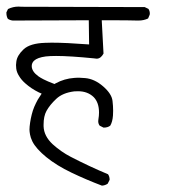

<svg xmlns="http://www.w3.org/2000/svg" viewBox="-20 -568 540 585"><path d="M274.4 -389.2Q287.1 -389.2 295.4 -404.8L290 -506.3H298.8Q377 -506.3 398.9 -505.4Q400.4 -505.4 402.3 -505.4Q418 -505.4 431.2 -511.7L436 -522.9Q436.5 -524.4 436.5 -526.4Q436.5 -535.2 432.1 -541L420.9 -546.4L45.9 -547.4Q41 -547.9 36.6 -547.9Q19.5 -547.9 4.4 -540.5L-0.5 -530.3Q-0.5 -529.3 -0.5 -528.8Q-0.5 -518.1 3.9 -510.7Q10.3 -506.3 19 -505.4L250.5 -506.3L251.5 -432.6Q180.2 -438 137.2 -438Q126.5 -438 117.2 -437.5Q71.8 -436 52.2 -418Q32.2 -399.4 29.8 -380.4Q28.8 -374.5 28.8 -369.9Q28.8 -365.2 29.5 -358.9Q30.3 -352.5 32.7 -346.7Q35.2 -340.8 38.1 -336.4Q44.9 -324.7 57.1 -314Q75.2 -297.9 98.1 -286.6L106.9 -282.7Q98.1 -269.5 95 -264.2Q91.8 -258.8 89.4 -253.4Q84 -242.7 80.1 -231Q72.8 -207.5 70.3 -182.6Q69.8 -178.7 69.8 -173.1Q69.8 -167.5 71.5 -158Q73.2 -148.4 78.6 -137.2Q89.8 -114.7 121.3 -89.1Q152.8 -63.5 197.8 -42Q242.7 -20.5 290.5 -2.4Q300.3 -2.9 308.1 -8.3L314 -20Q314 -20.5 314 -20.5Q314 -30.3 309.1 -37.1Q252.9 -60.5 195.3 -90.3Q166 -105.5 140.6 -128.4Q113.8 -153.3 112.8 -183.1Q112.8 -186 112.8 -188.5Q112.8 -213.9 121.6 -230Q131.8 -248.5 151.4 -266.8Q170.9 -285.2 206.1 -289.6Q212.4 -290 217.8 -290Q247.1 -290 265.6 -272Q281.7 -255.4 281.7 -225.1Q281.7 -215.3 279.8 -204.1Q279.3 -201.2 279.3 -198.7Q279.3 -190.9 283.7 -185.1L295.4 -179.2Q295.9 -179.2 296.4 -179.2Q308.1 -179.2 315.9 -185.1Q322.8 -196.8 324.2 -215.8Q324.7 -223.1 324.7 -230.5Q324.7 -245.1 322.8 -260.7Q320.3 -282.2 294.4 -304.7Q268.1 -327.6 239.3 -330.1Q228 -331.1 222.7 -331.1Q217.3 -331.1 214.1 -331.1Q210.9 -331.1 206.1 -330.6Q176.3 -328.6 149.4 -314L146 -312Q123 -320.8 112.8 -326.2Q102.5 -331.5 97.2 -335.4Q76.7 -350.1 76.7 -366.7Q76.7 -376 83.5 -382.8Q93.8 -392.6 119.1 -396Q131.8 -397.5 150.9 -397.5Q192.9 -397.5 267.1 -390.1Q271 -389.2 274.4 -389.2Z"/></svg>

Font: NaikaiFont
Style: Light
Weight: 300
Version: Version 1.89